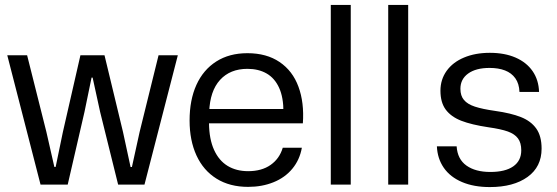

<svg xmlns="http://www.w3.org/2000/svg" viewBox="-20 -749 2261 779"><path d="M9.5 -524.8H90L168.2 -213.7L200.5 -71.8H205.8L235.2 -213.7L306.3 -524.8H404L479 -213.7L509.8 -71.3H515.2L546.5 -213.7L623.3 -524.8H701.5L566.2 0H459.3L386.2 -295L355.8 -434.2H351.5L322.8 -295L254.7 0H144.5Z M749.2 -260.3Q749.2 -343.3 776.9 -404.6Q804.7 -465.8 857.4 -499.5Q910.2 -533.2 983.8 -533.2Q1061.5 -533.2 1114.3 -497.4Q1167.2 -461.7 1190.9 -397.3Q1214.7 -332.8 1208.8 -248.7H828Q828.7 -184.5 848.5 -140.9Q868.3 -97.3 903.5 -75.9Q938.7 -54.5 986.7 -54.5Q1042 -54.5 1078.1 -80Q1114.2 -105.5 1127.2 -149.5H1204.7Q1196 -100.5 1166.1 -64.4Q1136.2 -28.3 1089.7 -9.6Q1043.3 9.2 986.7 9.2Q912 9.2 858.6 -24.1Q805.2 -57.3 777.2 -118.2Q749.2 -179 749.2 -260.3ZM820.3 -306.8H1138.7L1130 -293.5Q1130.3 -353.8 1112.4 -392.9Q1094.5 -432 1061.8 -450.8Q1029 -469.7 983.8 -469.7Q913.8 -469.7 872.8 -424.8Q831.8 -379.8 828.8 -295Z M1322.1 -729H1403.1V0H1322.1Z M1555.1 -729H1636.1V0H1555.1Z M1752.6 -155.3H1832.7Q1836.1 -103.1 1872.6 -77.2Q1909 -51.3 1969.4 -51.3Q2030 -51.3 2062.4 -74Q2094.9 -96.7 2094.9 -139.1Q2094.9 -169.6 2081.6 -187.4Q2068.4 -205.3 2040.6 -215.4Q2012.9 -225.4 1961.9 -232.6Q1893 -242.9 1851.4 -259.1Q1809.9 -275.4 1788.4 -304.4Q1767 -333.4 1767 -381Q1767 -426.4 1792.1 -461.5Q1817.3 -496.6 1862.8 -515.6Q1908.3 -534.7 1967.4 -534.7Q2027.3 -534.7 2071.8 -515.4Q2116.3 -496 2140.9 -460.4Q2165.6 -424.7 2167.1 -375.9H2087.7Q2086.3 -409.6 2070.9 -431.3Q2055.4 -453 2028.9 -463.2Q2002.4 -473.4 1966.4 -473.4Q1910.9 -473.4 1879.4 -450.6Q1848 -427.9 1848 -388.7Q1848 -360.4 1862.5 -343.3Q1877 -326.1 1907 -316.3Q1937 -306.4 1989 -299Q2053.1 -290 2093.6 -273.9Q2134.1 -257.9 2155.8 -227.4Q2177.4 -197 2177.4 -146.1Q2177.4 -72 2120.4 -31Q2063.3 10 1967.3 10Q1902.3 10 1854.5 -10.4Q1806.7 -30.7 1780.7 -68.1Q1754.7 -105.6 1752.6 -155.3Z"/></svg>

Font: Mona Sans VF XLt
Style: Regular
Weight: 200
Designer: Deni Anggara
Foundry: GitHub
Version: Version 2.000;Glyphs 3.2.3 (3260)